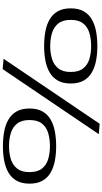

<svg xmlns="http://www.w3.org/2000/svg" viewBox="326 -1106 789 1482"><g transform="rotate(90 721.0 -364.5)"><path d="M44 -515Q44 -576 67 -616Q90 -656 130.5 -679Q171 -702 223.5 -711.5Q276 -721 335 -721Q393 -721 445 -711.5Q497 -702 537.5 -679Q578 -656 601 -616Q624 -576 624 -515Q624 -455 601 -415Q578 -375 537.5 -352Q497 -329 445 -319.5Q393 -310 335 -310Q276 -310 223.5 -319.5Q171 -329 130.5 -352Q90 -375 67 -415Q44 -455 44 -515ZM133 -515Q133 -454 160.5 -419.5Q188 -385 234 -371Q280 -357 335 -357Q389 -357 434.5 -371Q480 -385 507.5 -419.5Q535 -454 535 -515Q535 -577 507.5 -611.5Q480 -646 434.5 -659.5Q389 -673 335 -673Q280 -673 234 -659.5Q188 -646 160.5 -611.5Q133 -577 133 -515ZM513 10 433 3 935 -739 1015 -732ZM817 -197Q817 -258 840 -298Q863 -338 903.5 -361Q944 -384 996.5 -393.5Q1049 -403 1108 -403Q1166 -403 1218 -393.5Q1270 -384 1310.5 -361Q1351 -338 1374 -298Q1397 -258 1397 -197Q1397 -137 1374 -97Q1351 -57 1310.5 -34Q1270 -11 1218 -1.5Q1166 8 1108 8Q1049 8 996.5 -1.5Q944 -11 903.5 -34Q863 -57 840 -97Q817 -137 817 -197ZM906 -197Q906 -136 933.5 -101.5Q961 -67 1007 -53Q1053 -39 1108 -39Q1162 -39 1207.5 -53Q1253 -67 1280.5 -101.5Q1308 -136 1308 -197Q1308 -259 1280.5 -293.5Q1253 -328 1207.5 -341.5Q1162 -355 1108 -355Q1053 -355 1007 -341.5Q961 -328 933.5 -293.5Q906 -259 906 -197Z"/></g></svg>

Font: Georama ExtraExtended
Style: Regular
Weight: 400
Width: 8
Designer: Jean-Baptiste Levee
Foundry: Production Type
Version: Version 1.000